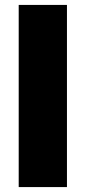

<svg xmlns="http://www.w3.org/2000/svg" viewBox="-20 -760 348 780"><path d="M56 -740H252V0H56Z"/></svg>

Font: SVN-Poppins ExtraBold
Style: Regular
Weight: 800
Designer: Ninad Kale (Devanagari), Jonny Pinhorn (Latin)
Foundry: Indian Type Foundry
Version: Version 3.002 2017; ttfautohint (v1.8.3)